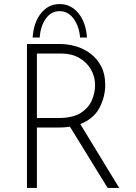

<svg xmlns="http://www.w3.org/2000/svg" viewBox="-20 -927 673 947"><path d="M275 -710Q315 -710 354.5 -698.5Q394 -687 426.5 -662.5Q459 -638 479 -600Q499 -562 499 -509Q499 -449 470.5 -395Q442 -341 376 -315L568 0H511L325 -302Q300 -298 272 -298H162V0H113V-710ZM269 -345Q340 -345 379 -370.5Q418 -396 433.5 -433.5Q449 -471 449 -507Q449 -549 428.5 -584.5Q408 -620 370.5 -641.5Q333 -663 282 -663H162V-345ZM274 -907Q330 -907 367 -861.5Q404 -816 409 -742H375Q371 -795 344 -833.5Q317 -872 274 -872Q231 -872 205 -833.5Q179 -795 176 -742H141Q146 -817 182.5 -862Q219 -907 274 -907Z"/></svg>

Font: Synthetic Light
Style: Regular
Weight: 300
Designer: Santiago Orozco
Foundry: Typemade
Version: Version 2.000; ttfautohint (v1.8.4.7-5d5b)